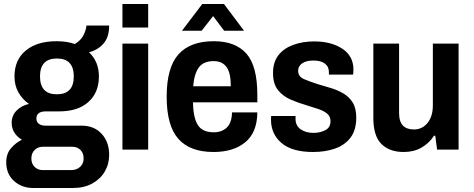

<svg xmlns="http://www.w3.org/2000/svg" viewBox="-20 -744 2358 955"><path d="M144 191Q89 191 50 156.5Q11 122 11 63Q11 21 34.5 -6.5Q58 -34 89 -49Q65 -63 51.5 -84.5Q38 -106 38 -133Q38 -169 62.5 -194Q87 -219 124 -227Q90 -251 71 -285.5Q52 -320 52 -364Q52 -446 108 -492.5Q164 -539 262 -539Q314 -539 352 -525Q382 -543 395 -568.5Q408 -594 410 -617H523Q523 -560 495.5 -528Q468 -496 423 -484Q472 -437 472 -364Q472 -284 420 -237Q368 -190 275 -190H208Q161 -190 161 -154Q161 -138 173 -128.5Q185 -119 207 -119H385Q449 -119 486 -78Q523 -37 523 26Q523 72 501 109.5Q479 147 438.5 169Q398 191 344 191ZM263 -275Q347 -275 347 -364Q347 -453 263 -453Q179 -453 179 -364Q179 -275 263 -275ZM193 102H334Q361 102 378.5 86Q396 70 396 44Q396 17 380 1.5Q364 -14 340 -14H193Q169 -14 152.5 2Q136 18 136 44Q136 70 152 86Q168 102 193 102Z M589 -607V-724H717V-607ZM589 0V-527H717V0Z M885 -591 986 -724H1094L1194 -591H1095L1040 -664L983 -591ZM1042 12Q925 12 867 -53.5Q809 -119 809 -263Q809 -408 867.5 -473.5Q926 -539 1043 -539Q1151 -539 1205.5 -477.5Q1260 -416 1260 -272V-235H940Q941 -160 963.5 -123Q986 -86 1043 -86Q1084 -86 1108.5 -110Q1133 -134 1134 -185H1260Q1259 -85 1200 -36.5Q1141 12 1042 12ZM941 -315H1128Q1128 -382 1106.5 -411Q1085 -440 1043 -440Q992 -440 969 -408.5Q946 -377 941 -315Z M1537 12Q1433 12 1380.5 -32.5Q1328 -77 1328 -148Q1328 -153 1328 -158Q1328 -163 1329 -167H1450Q1450 -163 1450 -160Q1450 -157 1450 -153Q1450 -118 1476 -100.5Q1502 -83 1539 -83Q1572 -83 1598 -96.5Q1624 -110 1624 -141Q1624 -165 1607 -179Q1590 -193 1562.5 -202Q1535 -211 1503 -221Q1464 -232 1426 -248.5Q1388 -265 1363 -295.5Q1338 -326 1338 -381Q1338 -435 1365 -469.5Q1392 -504 1439 -521Q1486 -538 1543 -538Q1628 -538 1683 -501.5Q1738 -465 1738 -398Q1738 -391 1737.5 -383.5Q1737 -376 1736 -373H1616V-385Q1616 -413 1595.5 -428Q1575 -443 1539 -443Q1503 -443 1483 -429Q1463 -415 1463 -392Q1463 -363 1492 -350.5Q1521 -338 1562 -325Q1593 -316 1626 -306Q1659 -296 1687.5 -279.5Q1716 -263 1734 -234.5Q1752 -206 1752 -159Q1752 -97 1723.5 -59.5Q1695 -22 1646.5 -5Q1598 12 1537 12Z M1988 12Q1917 12 1877 -28Q1837 -68 1837 -157V-527H1965V-183Q1965 -139 1984 -119.5Q2003 -100 2039 -100Q2080 -100 2106.5 -132.5Q2133 -165 2133 -220V-527H2261V0H2154L2145 -69H2139Q2114 -31 2076 -9.5Q2038 12 1988 12Z"/></svg>

Font: Archivo SemiCondensed
Style: Bold
Weight: 680
Width: 4
Designer: Hector Gatti
Foundry: Omnibus-Type
Version: Version 2.001; ttfautohint (v1.8.3)